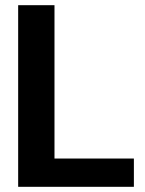

<svg xmlns="http://www.w3.org/2000/svg" viewBox="-20 -720 559 740"><path d="M50 0V-700H190V-109H496V0Z"/></svg>

Font: DM Sans 36pt ExtraBold
Style: Regular
Weight: 800
Designer: Colophon Foundry, Jonny Pinhorn
Foundry: Colophon Foundry
Version: Version 4.004;gftools[0.9.30]